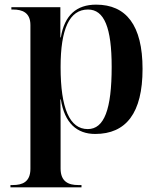

<svg xmlns="http://www.w3.org/2000/svg" viewBox="-20 -567 673 827"><path d="M25 240H331V230H316C276 230 241 216 241 159V-16C241 -57 241 -101 240 -139H242C258 -37 311 10 390 10C523 10 594 -80 594 -270C594 -459 523 -547 394 -547C310 -547 258 -502 242 -406H240V-536H29V-526H36C76 -526 111 -513 111 -459V160C111 217 76 230 36 230H25ZM358 -11C280 -11 241 -100 241 -278C241 -442 279 -526 359 -526C429 -526 461 -448 461 -279C461 -96 429 -11 358 -11Z"/></svg>

Font: Noto Serif Display SemiBold
Style: Regular
Weight: 600
Designer: Monotype Design Team
Foundry: Monotype Imaging Inc.
Version: Version 2.009